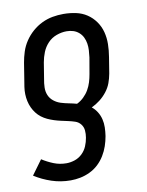

<svg xmlns="http://www.w3.org/2000/svg" viewBox="-85 -589 669 873"><g transform="rotate(-10 250.0 -152.5)"><path d="M171 223Q125 223 83 209Q41 195 5 172L54 105Q79 121 106.5 132Q134 143 165 143Q184 143 203.5 136.5Q223 130 238 115.5Q253 101 261 82Q269 63 272 44Q275 27 273.5 10.5Q272 -6 262 -18.5Q252 -31 237 -36Q222 -41 206 -44.5Q190 -48 174 -51.5Q158 -55 142.5 -60Q127 -65 113 -71.5Q99 -78 86.5 -87.5Q74 -97 64.5 -109.5Q55 -122 48.5 -136Q42 -150 38.5 -166Q35 -182 34.5 -198.5Q34 -215 36.5 -232Q39 -249 42 -266L54 -341Q58 -365 66 -390Q74 -415 89 -437.5Q104 -460 124.5 -478Q145 -496 169 -507.5Q193 -519 218 -523.5Q243 -528 268 -528Q298 -528 326 -522Q354 -516 376.5 -501Q399 -486 415 -463.5Q431 -441 438 -414Q445 -387 444.5 -358Q444 -329 439 -299L427 -225Q423 -203 415.5 -182.5Q408 -162 393.5 -143.5Q379 -125 361 -111Q343 -97 322 -87Q336 -76 346 -60Q356 -44 360.5 -25.5Q365 -7 364.5 12.5Q364 32 361 52Q357 75 349.5 97Q342 119 329.5 139.5Q317 160 299.5 176.5Q282 193 260 203.5Q238 214 215.5 218.5Q193 223 171 223ZM259 -115Q276 -123 290.5 -137Q305 -151 314.5 -167.5Q324 -184 329.5 -202Q335 -220 338 -238L351 -313Q353 -329 354 -345Q355 -361 352.5 -376.5Q350 -392 343.5 -405.5Q337 -419 325.5 -429Q314 -439 299.5 -443.5Q285 -448 269 -448Q246 -448 222.5 -439.5Q199 -431 182 -413Q165 -395 156 -372.5Q147 -350 143 -327L131 -253Q127 -233 126.5 -213.5Q126 -194 133 -177.5Q140 -161 154.5 -149.5Q169 -138 186.5 -132.5Q204 -127 222.5 -123.5Q241 -120 259 -115Z"/></g></svg>

Font: Iosevka Medium Oblique
Style: Regular
Weight: 500
Italic angle: -9°
Monospace: yes
Designer: Belleve Invis
Foundry: Belleve Invis
Version: Version 32.5.0; ttfautohint (v1.8.4)